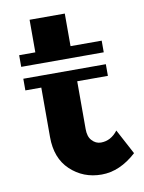

<svg xmlns="http://www.w3.org/2000/svg" viewBox="-79 -731 598 795"><g transform="rotate(-10 220.0 -333.5)"><path d="M431 -56Q361 8 284 8Q207 8 153 -43Q100 -93 100 -182V-390H33V-439H380V-390H251V-189Q251 -157 266 -141Q282 -123 304 -123Q346 -123 375 -161ZM380 -489H33V-538H101V-675H249V-538H380Z"/></g></svg>

Font: Balans
Style: Regular
Weight: 400
Designer: Thomas Breure
Foundry: Thomas Breure
Version: Version 2.001